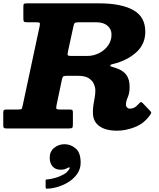

<svg xmlns="http://www.w3.org/2000/svg" viewBox="-52 -770 951 1151"><path d="M844.5 -76Q809 -28 754.8 -7.2Q700.5 13.5 650 13.5Q581.5 13.5 543.2 -14.2Q505 -42 505 -94.5Q505 -132 512.2 -164.8Q519.5 -197.5 519.5 -229.5Q519.5 -246 511 -266.2Q502.5 -286.5 480.2 -301Q458 -315.5 416.5 -315.5H347.5Q332.5 -315.5 327.2 -311.5Q322 -307.5 319.5 -294.5L286.5 -137.5Q284 -124 285.8 -118.8Q287.5 -113.5 305.5 -113.5H362.5Q375.5 -113.5 380.2 -111Q385 -108.5 385 -95V-25.5Q385 -8.5 381.2 -4.2Q377.5 0 361 0H-12.5Q-25.5 0 -29 -3.8Q-32.5 -7.5 -32.5 -20V-92.5Q-32.5 -106 -29 -109.8Q-25.5 -113.5 -11.5 -113.5H59Q77 -113.5 79 -118.8Q81 -124 84 -137.5L185.5 -612.5Q189 -628.5 186 -632.5Q183 -636.5 164.5 -636.5H112Q96 -636.5 92 -640.2Q88 -644 88 -659.5V-731Q88 -745 92.8 -747.5Q97.5 -750 111.5 -750H540.5Q674 -750 746.5 -709.8Q819 -669.5 819 -580Q819 -510.5 772.8 -464Q726.5 -417.5 650.5 -393Q630 -387 619.5 -384.8Q609 -382.5 609 -377Q609 -372 619.2 -369.5Q629.5 -367 650.5 -359.5Q687 -346 706 -320.2Q725 -294.5 725 -248.5Q725 -212 714 -187.2Q703 -162.5 703 -143Q703 -132.5 710 -125.5Q717 -118.5 727.5 -118.5Q739 -118.5 751.8 -124.2Q764.5 -130 781 -149Q789.5 -158 792.5 -158.8Q795.5 -159.5 805.5 -150L845 -108.5Q855.5 -98.5 854.5 -93.2Q853.5 -88 844.5 -76ZM378.5 -434.5H470Q508 -434.5 541.5 -451.2Q575 -468 595.8 -497Q616.5 -526 616.5 -562.5Q616.5 -595.5 592.2 -616Q568 -636.5 525.5 -636.5H420Q402.5 -636.5 397 -632.5Q391.5 -628.5 388.5 -613.5L355 -459Q351.5 -442.5 354.8 -438.5Q358 -434.5 378.5 -434.5ZM246 175.5Q246 138.5 272.5 116.5Q299 94.5 335 94.5Q371.5 94.5 401.5 119.8Q431.5 145 431.5 205Q431.5 240.5 413.2 268.5Q395 296.5 365.8 316.5Q336.5 336.5 302.2 347.8Q268 359 235 361Q226 361.5 223.8 359.8Q221.5 358 221.5 349V313.5Q221.5 306.5 224.2 306.2Q227 306 233 305.5Q254.5 303.5 281.2 295.8Q308 288 330.5 275Q353 262 362.5 244.5Q369 235 364.5 233.8Q360 232.5 352.5 237Q345 241.5 334.8 244.5Q324.5 247.5 311.5 247.5Q281 247.5 263.5 228Q246 208.5 246 175.5Z"/></svg>

Font: Besley* Heavy
Style: Italic
Weight: 800
Italic angle: -13°
Designer: Owen Earl
Foundry: indestructible type*
Version: Version 3.000; ttfautohint (v1.8.3)